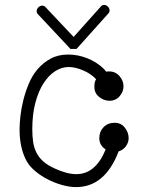

<svg xmlns="http://www.w3.org/2000/svg" viewBox="-20 -748 606 785"><path d="M366 -392V-396Q366 -414 373 -424Q353 -446 320.5 -460Q288 -474 261 -474Q232 -474 205.5 -457Q179 -440 158 -407.5Q137 -375 124.5 -327.5Q112 -280 112 -220Q112 -191 115.5 -167.5Q119 -144 129 -124Q139 -104 157 -88Q175 -72 204 -59Q254 -36 292 -36Q371 -36 412 -137Q386 -154 386 -183Q386 -210 403.5 -228Q421 -246 449 -246Q475 -246 490.5 -226Q506 -206 506 -183Q506 -166 495 -150.5Q484 -135 465 -129Q409 17 291 17Q264 17 232.5 8Q201 -1 172.5 -16Q144 -31 121 -51Q98 -71 87 -93Q60 -145 60 -219Q60 -242 63.5 -273.5Q67 -305 75.5 -339Q84 -373 98 -406.5Q112 -440 134.5 -466Q157 -492 187.5 -508.5Q218 -525 259 -525Q298 -525 336.5 -510Q375 -495 405 -466L414 -455Q415 -456 426 -456Q452 -456 468.5 -437Q485 -418 485 -395Q485 -373 469 -354.5Q453 -336 428 -336Q405 -336 385.5 -351.5Q366 -367 366 -392ZM423 -693 293 -548H268L135 -690Q130 -695 130 -703Q130 -711 137 -718Q144 -725 153 -725Q160 -725 166 -719L281 -597L392 -721Q398 -728 405 -728Q414 -728 421 -721Q428 -714 428 -706Q428 -698 423 -693Z"/></svg>

Font: Nelagoney
Style: Regular
Weight: 400
Designer: Kanati
Foundry: Kanati and Michael Everson
Version: Version 2.000